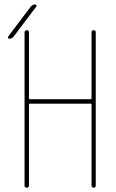

<svg xmlns="http://www.w3.org/2000/svg" viewBox="-20 -870 540 890"><path d="M114.3 -415Q114.3 -410.2 119.1 -410.2H399.4Q404.3 -410.2 404.3 -415V-719.7Q404.3 -729.5 414.1 -730Q423.8 -730.5 423.8 -719.7V-9.8Q423.8 0 414.1 0Q404.3 0 404.3 -9.8V-384.8Q404.3 -389.6 399.4 -389.6H119.1Q114.3 -389.6 114.3 -384.8V-9.8Q114.3 0 104 0Q93.8 0 93.8 -9.8V-719.7Q93.8 -729.5 104 -730Q114.3 -730.5 114.3 -719.7ZM23.4 -690.4Q19.5 -690.4 17.6 -693.8Q15.6 -697.3 17.6 -700.2L123 -839.8Q131.8 -849.6 142.6 -849.6Q146.5 -849.6 148.4 -846.2Q150.4 -842.8 148.4 -839.8L43 -700.2Q35.2 -690.4 23.4 -690.4Z"/></svg>

Font: Rounded-X Mgen+ 1mn thin
Style: Regular
Weight: 100
Designer: [Source Han Sans]
Ryoko NISHIZUKA  (kana & ideographs); Paul D. Hunt (Latin, Greek & Cyrillic); Wenlong ZHANG  (bopomofo
Version: Version 1.059.20150602